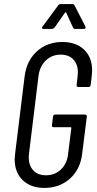

<svg xmlns="http://www.w3.org/2000/svg" viewBox="-20 -914 477 942"><path d="M52 -133Q52 -141 54 -159L101 -541Q111 -617 161.5 -662.5Q212 -708 286 -708Q353 -708 392.5 -670.5Q432 -633 432 -568Q432 -560 430 -540L425 -497Q423 -487 414 -487H364Q360 -487 357.5 -490Q355 -493 356 -497L361 -542Q362 -548 362 -560Q362 -599 339.5 -622.5Q317 -646 278 -646Q235 -646 205 -617.5Q175 -589 169 -542L122 -158Q121 -152 121 -142Q121 -102 143.5 -78Q166 -54 205 -54Q249 -54 279 -82.5Q309 -111 314 -158L330 -286Q330 -290 327 -290H243Q233 -290 235 -300L240 -342Q242 -352 251 -352H397Q406 -352 406 -342L383 -159Q374 -83 323 -37.5Q272 8 198 8Q131 8 91.5 -30Q52 -68 52 -133ZM189 -784 265 -887Q270 -894 277 -894H336Q342 -894 346 -887L399 -784Q400 -782 400 -779Q400 -772 391 -772H349Q341 -772 338 -779L305 -852Q304 -854 302 -853.5Q300 -853 299 -852L248 -779Q241 -772 235 -772H193Q188 -772 186.5 -775.5Q185 -779 189 -784Z"/></svg>

Font: Barlow Condensed
Style: Italic
Weight: 400
Width: 3
Italic angle: -7°
Designer: Jeremy Tribby
Foundry: Tribby Type
Version: Version 1.408